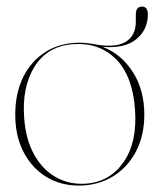

<svg xmlns="http://www.w3.org/2000/svg" viewBox="-20 -568 497 598"><path d="M228.5 -435Q247.5 -435 266 -431.5H266.5Q336.5 -417.5 369.8 -436.8Q403 -456 403 -500V-522Q403 -547.5 422 -547.5Q440.5 -547.5 440.5 -523Q440.5 -476 405 -446.2Q369.5 -416.5 300 -422Q358 -399.5 393.8 -343.5Q429.5 -287.5 429.5 -211Q429.5 -145 403 -95.2Q376.5 -45.5 330.5 -17.8Q284.5 10 225.5 10Q168 10 123.2 -17.8Q78.5 -45.5 53 -95.2Q27.5 -145 27.5 -211Q27.5 -277.5 52.2 -327.8Q77 -378 122.2 -406.5Q167.5 -435 228.5 -435ZM247.5 4Q322.5 -1.5 365.2 -63.5Q408 -125.5 400.5 -227.5Q393 -332 341 -384Q289 -436 208.5 -430.5Q128 -425 87.8 -360.8Q47.5 -296.5 55.5 -198Q60.5 -132.5 86.8 -85.8Q113 -39 154.8 -15.8Q196.5 7.5 247.5 4Z"/></svg>

Font: Fraunces 144pt Thin
Style: Regular
Weight: 100
Version: Version 1.000;[f99f86859]